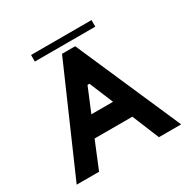

<svg xmlns="http://www.w3.org/2000/svg" viewBox="-172 -949 1105 1114"><g transform="rotate(-30 380.0 -392.0)"><path d="M581 0 507 -180H254L180 0H30L336 -700H424L730 0ZM308 -311H453L387 -470H374ZM177 -740V-784H582V-740Z"/></g></svg>

Font: Vina Sans
Style: Regular
Weight: 400
Designer: Andree Nguyen
Foundry: Nguyen Type Foundry
Version: Version 1.002; ttfautohint (v1.8.4.7-5d5b);gftools[0.9.28]